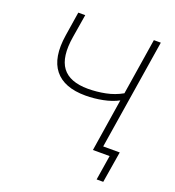

<svg xmlns="http://www.w3.org/2000/svg" viewBox="-151 -823 993 1091"><g transform="rotate(20 345.5 -277.5)"><path d="M557 150 581 0H480L530 -318Q491 -297 438.5 -286.5Q386 -276 334 -276Q204 -276 147 -347.5Q90 -419 112 -559L135 -705H177L154 -565Q133 -438 178 -377.5Q223 -317 334 -317Q386 -317 439 -327.5Q492 -338 538 -364L592 -705H634L528 -39H628L597 150Z"/></g></svg>

Font: Nunito Sans ExtraLight
Style: Italic
Weight: 200
Italic angle: -9°
Designer: Vernon Adams
Foundry: Vernon Adams
Version: Version 3.006; ttfautohint (v1.8.3)